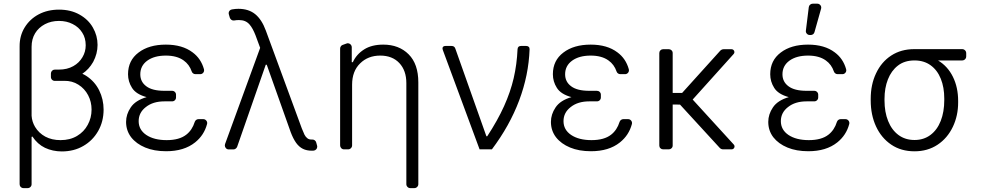

<svg xmlns="http://www.w3.org/2000/svg" viewBox="-20 -788 5174 1013"><path d="M146.7 -177.2V-541.2Q146.7 -581.7 165.1 -612.2Q183.6 -642.8 217.3 -660.5Q250 -677.6 291.2 -677.6Q331.7 -677.6 363.3 -661.2Q395.6 -645.2 413.7 -616.1Q432.2 -588.1 432.2 -549Q432.2 -514.9 415.1 -486.2Q397.7 -456.3 366.5 -438.9Q334.5 -420.8 290.8 -420.8H269.2Q260.7 -420.8 254.6 -414.8Q248.6 -408.7 248.6 -400.2V-382.1Q248.6 -373.2 254.6 -367.2Q260.7 -361.2 269.5 -361.2L318.5 -361.5Q360.8 -362.2 393.5 -341.3Q426.5 -320.7 445 -285.5Q463.1 -251.1 463.1 -209.9Q463.1 -166.2 442.8 -129.3Q423.3 -92.7 386.4 -70.7Q349.4 -48.7 299.4 -48.7Q253.6 -48.7 219.1 -67.1Q185 -85.6 165.1 -118.3Q148.8 -145.6 146.7 -177.2ZM104 204.5H125.7Q134.6 204.5 140.6 198.5Q146.7 192.5 146.7 183.9V-65.7L150.9 -67.8Q177.6 -27.3 217.3 -8.2Q257.5 10.7 305.8 11Q370 11 419.4 -17.8Q469.5 -46.5 498.2 -97.3Q526.3 -146.7 526.6 -209.2Q526.6 -264.2 503.2 -311.4Q480.1 -358.3 435 -387.8Q425.1 -394.2 414.4 -398.8Q449.2 -421.9 471.6 -461.3Q494.7 -504.6 494.7 -551.1Q494.7 -599.8 470.2 -642.4Q446.4 -684.7 399.9 -710.9Q353.3 -737.2 291.5 -737.2Q231.5 -737.2 184.3 -712.4Q137.4 -687.5 110.1 -643.1Q83.1 -599.1 83.5 -543V183.9Q83.5 192.5 89.5 198.5Q95.5 204.5 104 204.5Z M746.4 -9.6Q699.2 -29.1 671.9 -63.9Q645.2 -99.1 645.2 -144.9Q645.2 -185 669.7 -221.2Q694.2 -258.2 753.6 -275.6Q697.4 -290.8 676.5 -324.6Q655.5 -357.6 655.5 -396.3Q655.5 -469.1 710.9 -510.7Q765.6 -552.6 855.1 -552.6Q942.1 -552.6 996.1 -511.7Q1040.5 -479 1056.1 -422.9Q1056.8 -420.8 1056.8 -417.3Q1056.8 -408.7 1050.8 -402.7Q1044.7 -396.7 1036.2 -396.7H1011.4Q1004.6 -396.7 999.1 -400.6Q993.6 -404.5 991.5 -410.9Q979 -447.8 948.9 -469.1Q913.4 -494.7 855.1 -494.7Q794 -494.7 757.1 -468Q720.2 -441.1 720.2 -396Q720.2 -356.2 752.1 -332.7Q783.7 -308.9 847.3 -308.9H887.8Q896.7 -308.9 902.7 -302.9Q908.7 -296.9 908.7 -288.4V-273.8Q908.7 -265.3 902.7 -259.2Q896.7 -253.2 887.8 -253.2H847.3Q786.9 -253.2 749.3 -223Q711.6 -193.9 711.6 -148.8Q711.6 -103.3 751.8 -76Q792.6 -48.7 859.4 -48.7Q926.1 -48.7 962.7 -77.4Q994 -101.6 1007.5 -144.9Q1009.6 -151.3 1015.1 -155.4Q1020.6 -159.4 1027.3 -159.4H1052.2Q1061.1 -159.4 1067.1 -153.2Q1073.2 -147 1073.2 -138.5Q1073.2 -137.1 1072.4 -133.5Q1056.8 -74.6 1009.2 -36.6Q951 9.9 856.5 9.9Q793.3 9.9 746.4 -9.6Z M1625.7 7.1Q1631.4 7.1 1634.6 6.7Q1642.8 6 1648.3 0Q1653.8 -6 1653.8 -14.2Q1653.8 -15.6 1653.1 -19.2L1648.4 -36.2Q1646.7 -43.3 1640.6 -47.8Q1634.6 -52.2 1627.1 -51.8H1622.9Q1609.7 -51.8 1601.6 -58.6Q1593 -65 1586.6 -77.1Q1581.3 -87.7 1572.4 -110.4L1382.5 -626.8Q1361.2 -685 1326.3 -713.4Q1291.5 -741.5 1237.9 -741.5Q1221.9 -741.5 1205.6 -738.6Q1204.2 -738.6 1203.5 -738.3Q1196 -736.9 1191.2 -731.4Q1186.4 -725.9 1186.4 -718.4Q1186.4 -715.2 1187.5 -712L1192.5 -694.6Q1195 -687.1 1201.5 -682.9Q1208.1 -678.6 1215.9 -680Q1228.7 -682.2 1240.4 -682.2Q1258.9 -682.2 1272.4 -676.5Q1286.2 -670.8 1296.9 -658.4Q1313.6 -639.2 1328.1 -601.9L1352.6 -535.5L1167.3 -27.7Q1166.2 -24.1 1166.2 -20.6Q1166.2 -12.1 1172.2 -5.9Q1178.3 0.4 1186.8 0.4H1211.3Q1218 0.4 1223.4 -3.6Q1228.7 -7.5 1231.2 -13.5L1382.1 -446.4H1387.4L1513.8 -90.6Q1526.3 -57.2 1542.3 -34.4Q1557.9 -12.8 1578.1 -2.8Q1598 7.1 1625.7 7.1Z M2123.9 183.6V-349.4Q2123.9 -416.2 2086.6 -455.6Q2049.7 -494.7 1986.2 -494.7Q1921.5 -494.7 1880 -453.5Q1837.7 -412.6 1837.7 -340.9V-21Q1837.7 -12.4 1831.5 -6.2Q1825.3 0 1816.8 0H1795.1Q1786.6 0 1780.5 -6.2Q1774.5 -12.4 1774.5 -21V-531.6Q1774.5 -540.1 1779.8 -545.5Q1783.4 -549.7 1788 -551.1L1807.9 -558.2Q1811.1 -559.7 1815 -559.7Q1821.7 -559.7 1827.1 -555.8Q1832.4 -551.8 1834.9 -545.5L1835.9 -539.1V-459.9H1841.6Q1860.8 -501.8 1901.3 -527.3Q1941.1 -552.6 2002.1 -552.6Q2084.9 -552.6 2136 -501.4Q2187.1 -450.3 2187.1 -353.3V183.6Q2187.1 192.1 2180.9 198.3Q2174.7 204.5 2166.2 204.5H2144.5Q2136 204.5 2130 198.3Q2123.9 192.1 2123.9 183.6Z M2314.6 -532.7Q2314.6 -538.7 2318.7 -542.1Q2322.8 -545.5 2330.3 -545.5H2362.2Q2370 -545.5 2375 -542.1Q2380 -538.7 2382.5 -531.2L2546.2 -69.2H2550.8Q2605.5 -152.7 2639.4 -227.8Q2673.3 -302.9 2690.2 -375.5Q2707 -448.2 2710.6 -528.1Q2711.6 -545.5 2728.7 -545.5H2756.4Q2764.9 -545.5 2769.7 -540.8Q2774.5 -536.2 2774.1 -527.7Q2769.2 -391.3 2719.1 -258Q2669 -124.6 2575.3 0H2510.3L2316.1 -524.9Q2314.6 -528.8 2314.6 -532.7Z M2987.9 -9.6Q2940.7 -29.1 2913.4 -63.9Q2886.7 -99.1 2886.7 -144.9Q2886.7 -185 2911.2 -221.2Q2935.7 -258.2 2995 -275.6Q2938.9 -290.8 2918 -324.6Q2897 -357.6 2897 -396.3Q2897 -469.1 2952.4 -510.7Q3007.1 -552.6 3096.6 -552.6Q3183.6 -552.6 3237.6 -511.7Q3282 -479 3297.6 -422.9Q3298.3 -420.8 3298.3 -417.3Q3298.3 -408.7 3292.3 -402.7Q3286.2 -396.7 3277.7 -396.7H3252.8Q3246.1 -396.7 3240.6 -400.6Q3235.1 -404.5 3233 -410.9Q3220.5 -447.8 3190.3 -469.1Q3154.8 -494.7 3096.6 -494.7Q3035.5 -494.7 2998.6 -468Q2961.6 -441.1 2961.6 -396Q2961.6 -356.2 2993.6 -332.7Q3025.2 -308.9 3088.8 -308.9H3129.3Q3138.1 -308.9 3144.2 -302.9Q3150.2 -296.9 3150.2 -288.4V-273.8Q3150.2 -265.3 3144.2 -259.2Q3138.1 -253.2 3129.3 -253.2H3088.8Q3028.4 -253.2 2990.8 -223Q2953.1 -193.9 2953.1 -148.8Q2953.1 -103.3 2993.3 -76Q3034.1 -48.7 3100.9 -48.7Q3167.6 -48.7 3204.2 -77.4Q3235.4 -101.6 3248.9 -144.9Q3251.1 -151.3 3256.6 -155.4Q3262.1 -159.4 3268.8 -159.4H3293.7Q3302.6 -159.4 3308.6 -153.2Q3314.6 -147 3314.6 -138.5Q3314.6 -137.1 3313.9 -133.5Q3298.3 -74.6 3250.7 -36.6Q3192.5 9.9 3098 9.9Q3034.8 9.9 2987.9 -9.6Z M3458.5 -20.2V-508.2Q3458.5 -516.7 3464.3 -522.5Q3470.2 -528.4 3478.7 -528.4H3508.9Q3517 -528.4 3523.1 -522.5Q3529.1 -516.7 3529.1 -508.2V-297.6H3578.8L3779.8 -520.2Q3783.4 -524.1 3788.4 -526.3Q3793.3 -528.4 3798.7 -528.4H3839.5Q3846.2 -528.4 3850.5 -523.8Q3854.8 -519.2 3854.8 -513.1Q3854.8 -507.8 3850.9 -503.2L3634.6 -262.8L3851.6 -25.2Q3855.5 -21.3 3855.5 -15.3Q3855.5 -9.2 3851.2 -4.6Q3846.9 0 3840.6 0H3795.5Q3784.4 0 3777 -8.2L3567.8 -236.2L3529.1 -236.5V-20.2Q3529.1 -11.7 3523.1 -5.9Q3517 0 3508.9 0H3478.7Q3470.2 0 3464.3 -5.9Q3458.5 -11.7 3458.5 -20.2Z M4134.6 -9.6Q4087.4 -29.1 4060 -63.9Q4033.4 -99.1 4033.4 -144.9Q4033.4 -185 4057.9 -221.2Q4082.4 -258.2 4141.7 -275.6Q4085.6 -290.8 4064.6 -324.6Q4043.7 -357.6 4043.7 -396.3Q4043.7 -469.1 4099.1 -510.7Q4153.8 -552.6 4243.3 -552.6Q4330.3 -552.6 4384.2 -511.7Q4428.6 -479 4444.2 -422.9Q4445 -420.8 4445 -417.3Q4445 -408.7 4438.9 -402.7Q4432.9 -396.7 4424.4 -396.7H4399.5Q4392.8 -396.7 4387.3 -400.6Q4381.7 -404.5 4379.6 -410.9Q4367.2 -447.8 4337 -469.1Q4301.5 -494.7 4243.3 -494.7Q4182.2 -494.7 4145.2 -468Q4108.3 -441.1 4108.3 -396Q4108.3 -356.2 4140.3 -332.7Q4171.9 -308.9 4235.4 -308.9H4275.9Q4284.8 -308.9 4290.8 -302.9Q4296.9 -296.9 4296.9 -288.4V-273.8Q4296.9 -265.3 4290.8 -259.2Q4284.8 -253.2 4275.9 -253.2H4235.4Q4175.1 -253.2 4137.4 -223Q4099.8 -193.9 4099.8 -148.8Q4099.8 -103.3 4139.9 -76Q4180.8 -48.7 4247.5 -48.7Q4314.3 -48.7 4350.9 -77.4Q4382.1 -101.6 4395.6 -144.9Q4397.7 -151.3 4403.2 -155.4Q4408.7 -159.4 4415.5 -159.4H4440.3Q4449.2 -159.4 4455.3 -153.2Q4461.3 -147 4461.3 -138.5Q4461.3 -137.1 4460.6 -133.5Q4445 -74.6 4397.4 -36.6Q4339.1 9.9 4244.7 9.9Q4181.5 9.9 4134.6 -9.6ZM4247.2 -750.4Q4248.2 -758.2 4254.1 -763.3Q4259.9 -768.5 4267.8 -768.5H4292.3Q4300.8 -768.5 4306.8 -762.4Q4312.9 -756.4 4312.9 -747.9Q4312.9 -744.3 4312.1 -742.2L4277.3 -618.6Q4275.6 -611.9 4270.1 -607.6Q4264.6 -603.3 4257.5 -603.3H4252.5Q4242.9 -603.3 4236.7 -610.4Q4230.5 -617.5 4231.9 -626.8Z M4682.2 -24.9Q4630.3 -60 4602.1 -120.7Q4573.9 -181.5 4573.9 -258.2V-266.3Q4573.9 -342 4601.9 -400.6Q4630.3 -461.3 4682.2 -495Q4734 -528.8 4804 -528.8H5056.1Q5065.3 -528.8 5071.6 -522.5Q5077.8 -516.3 5077.8 -507.1V-490.8Q5077.8 -481.5 5071.6 -475.3Q5065.3 -469.1 5056.1 -469.1H4929Q4980.1 -438.6 5007.6 -382.8Q5035.2 -327.1 5035.2 -255V-247.5Q5035.2 -177.9 5007.5 -119.3Q4978.7 -58.9 4926.5 -24.3Q4874.3 10.3 4805 10.3Q4734 10.3 4682.2 -24.9ZM4805 -49.4Q4853.7 -49.4 4889.2 -76Q4924.7 -102.6 4943.4 -150.2Q4962 -197.8 4962 -259.9V-268.1Q4962 -327.1 4943.7 -372.5Q4925.4 -418 4890.1 -443.5Q4854.8 -469.1 4805 -469.1Q4752.1 -469.1 4717.3 -441.8Q4682.5 -414.8 4664.6 -369.1Q4646.7 -323.5 4646.7 -266.3V-258.2Q4646.7 -197.1 4665.7 -149.7Q4684.7 -102.3 4720.3 -75.8Q4756 -49.4 4805 -49.4Z"/></svg>

Font: DeltaSans Light
Style: Regular
Weight: 300
Designer: Rasmus Andersson
Foundry: rsms
Version: Version 3.012